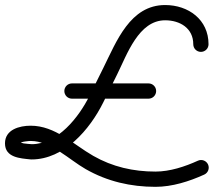

<svg xmlns="http://www.w3.org/2000/svg" viewBox="-50 -597 841 755"><path d="M770 -423C770 -423 770 -423 770 -423C770 -520 690.8 -577.2 599.3 -577.2C461.8 -577.2 408 -434.1 356.6 -330.5C338.4 -293.8 320.2 -257 301.9 -220.2C260.4 -136.5 177.4 -30 74 -30C74 -30 74.7 -30 75.5 -29.9C76.3 -29.9 77 -29.8 77 -29.9C65.5 -31 53.9 -31.3 42.5 -33.2C39.2 -33.7 27.4 -38 28.4 -36.6C29 -35.6 29.6 -32.2 29.6 -33.3C29.6 -40.1 65 -42.7 70.6 -42.7C149.9 -42.7 221.8 30.8 286.8 67.9C371.7 116.4 463.8 137.7 561.4 137.7C626.8 137.7 694.1 116.4 753.2 89.5C768.3 82.6 774.9 64.8 768.1 49.8C761.2 34.7 743.4 28 728.3 34.9C728.3 34.9 728.3 34.9 728.3 34.9C677.2 58.2 618 77.7 561.4 77.7C474.2 77.7 392.4 59.2 316.6 15.8C237.6 -29.3 167.6 -102.7 70.6 -102.7C26.7 -102.7 -30.4 -87.7 -30.4 -33.3C-30.4 23 29.8 25.7 71 29.9C71 29.9 71.8 29.9 72.5 29.9C73.2 30 74 30 74 30C202.5 30 303.1 -87.7 355.7 -193.6C373.9 -230.3 392.1 -267.1 410.4 -303.9C449.5 -382.8 495.2 -517.2 599.3 -517.2C657.5 -517.2 710 -486.3 710 -423C710 -406.4 723.4 -393 740 -393C756.6 -393 770 -406.4 770 -423ZM233 -209C233 -209 233 -209 233 -209C333.3 -209 433.7 -209 534 -209C550.6 -209 564 -222.4 564 -239C564 -255.6 550.6 -269 534 -269C534 -269 534 -269 534 -269C433.7 -269 333.3 -269 233 -269C216.4 -269 203 -255.6 203 -239C203 -222.4 216.4 -209 233 -209Z"/></svg>

Font: FRB American Cursive
Style: Bold Italic
Weight: 700
Italic angle: -25°
Version: Version 2.0;Modular Font Editor K font №1